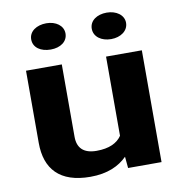

<svg xmlns="http://www.w3.org/2000/svg" viewBox="-82 -806 849 893"><g transform="rotate(-10 342.5 -359.5)"><path d="M323 -104C261 -104 233 -134 233 -186V-528H64V-187C64 -64 129 10 274 10C355 10 410 -16 448 -54L453 0H611V-528H442V-154C421 -123 383 -104 323 -104ZM195 -605C241 -605 275 -629 275 -667C275 -704 240 -729 195 -729C149 -729 113 -705 113 -667C113 -628 148 -605 195 -605ZM480 -604C525 -604 561 -629 561 -667C561 -704 525 -729 480 -729C434 -729 399 -705 399 -667C399 -629 434 -604 480 -604Z"/></g></svg>

Font: Asimov
Style: XWid
Weight: 500
Designer: Google
Version: Version 2.000980; 2014